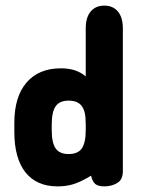

<svg xmlns="http://www.w3.org/2000/svg" viewBox="-20 -652 505 683"><path d="M285 -380Q252 -409 197 -409Q118 -409 74.5 -358.5Q31 -308 31 -215V-183Q31 -89 70.5 -39Q110 11 185 11Q217 11 243 2.5Q269 -6 304 -27Q309 -5 319.5 3Q330 11 351 11Q377 11 397 -1Q417 -13 417 -43V-551Q417 -590 399.5 -611Q382 -632 351 -632Q320 -632 302.5 -611Q285 -590 285 -551ZM285 -209V-189Q285 -144 271 -124Q257 -104 224 -104Q192 -104 178 -124Q164 -144 164 -189V-208Q164 -254 178 -274Q192 -294 224 -294Q255 -294 269 -277Q278 -266 281.5 -250.5Q285 -235 285 -209Z"/></svg>

Font: Beiruti ExtraBold
Style: Regular
Weight: 800
Designer: Arlette Boutros
Foundry: Boutros
Version: Version 1.41